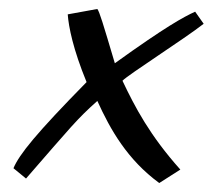

<svg xmlns="http://www.w3.org/2000/svg" viewBox="-20 -392 484 428"><path d="M382 -14C314 -90 281 -153 253 -212C265 -225 392 -306 434 -339L415 -366C389 -354 350 -333 236 -251C209 -342 202 -365 197 -372L131 -360C133 -332 143 -282 173 -209C61 -95 23 -48 10 -17L38 6C139 -110 151 -126 197 -167C226 -103 264 -36 335 16Z"/></svg>

Font: Marck Script
Style: Regular
Weight: 400
Designer: Denis Masharov, Marck Fogel
Foundry: Denis Masharov
Version: Version 1.002